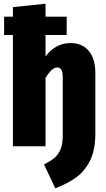

<svg xmlns="http://www.w3.org/2000/svg" viewBox="-20 -781 568 1025"><path d="M489 -390V-67Q489 18 461.5 74.5Q434 131 388 165Q342 199 275 224L215 97Q250 79 270.5 62Q291 45 303 16.5Q315 -12 315 -56V-367Q315 -397 307.5 -409Q300 -421 286 -421Q257 -421 223 -365V0H49V-594H2V-692H49V-743L223 -761V-692H336V-594H223V-480Q252 -517 284.5 -534Q317 -551 357 -551Q419 -551 454 -509Q489 -467 489 -390Z"/></svg>

Font: Fira Sans Condensed ExtraBold
Style: Regular
Weight: 800
Width: 3
Designer: Carrois Corporate & Edenspiekermann AG
Foundry: Carrois Corporate GbR & Edenspiekermann AG
Version: Version 4.203